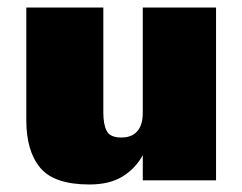

<svg xmlns="http://www.w3.org/2000/svg" viewBox="-20 -480 645 511"><path d="M255 -180V-460H50V-160Q50 -78 87 -33.5Q124 11 218 11Q272 11 306.5 -10.5Q341 -32 360 -67V0H555V-460H360V-180Q360 -157 353 -142.5Q346 -128 333.5 -121Q321 -114 303 -114Q273 -114 264 -131.5Q255 -149 255 -180Z"/></svg>

Font: Jost Black
Style: Regular
Weight: 900
Version: Version 3.710